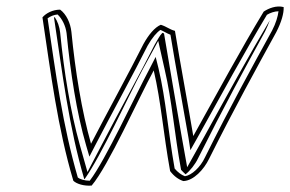

<svg xmlns="http://www.w3.org/2000/svg" viewBox="-20 -558 902 597"><path d="M112 -504C138 -330 159 -161 208 4C218 14 242 21 265 19C317 -42 410 -251 458 -339C481 -241 488 -141 509 -26C521 -10 535 0 550 5C582 4 614 -31 630 -64C709 -222 777 -345 839 -458C855 -489 863 -517 862 -536C839 -542 815 -532 800 -522C729 -405 657 -271 581 -135C564 -236 541 -358 524 -462C506 -467 499 -475 480 -481C461 -473 442 -450 426 -421C385 -339 311 -204 263 -111C234 -213 214 -337 202 -459C199 -487 186 -514 167 -528C144 -528 123 -517 112 -504ZM128 -501C136 -507 147 -512 159 -513C173 -500 184 -478 187 -455C199 -333 218 -208 248 -105L258 -71L276 -106C324 -199 398 -334 439 -416C453 -441 468 -458 479 -465C491 -460 497 -455 510 -450C527 -346 549 -229 566 -130L572 -91L594 -130C669 -265 741 -397 810 -512C820 -518 834 -523 846 -523C844 -507 838 -486 826 -463C764 -350 696 -227 617 -68C603 -38 576 -13 555 -10C544 -14 532 -23 523 -34C503 -147 496 -247 473 -345L464 -381L445 -344C399 -258 308 -60 259 4C243 4 228 -1 222 -6C175 -167 153 -331 128 -501ZM148 -503C174 -331 194 -164 242 -1H243C295 -74 379 -259 423 -341L472 -431L492 -342C515 -244 522 -144 543 -30C547 -25 553 -20 557 -16C571 -27 587 -47 596 -66C675 -224 742 -347 804 -460C810 -472 815 -484 819 -495C753 -384 685 -260 615 -133L562 -38L545 -133C528 -232 507 -351 490 -454C488 -455 487 -455 485 -456C476 -447 470 -434 461 -419C420 -337 345 -202 297 -109L252 -23L228 -108C199 -211 179 -335 167 -457C165 -475 159 -492 150 -505Z"/></svg>

Font: Snowfall
Style: EcoObl
Weight: 400
Designer: Jasper
Foundry: Cannot Into Space Fonts
Version: Version 0.9